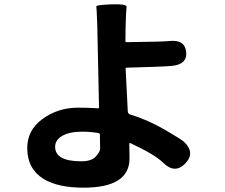

<svg xmlns="http://www.w3.org/2000/svg" viewBox="-20 -807 1040 888"><path d="M366 61Q249 61 182 21Q106 -26 106 -122Q106 -204 174 -255Q247 -309 340 -309Q379 -309 418 -307L433 -306Q438 -306 438 -311L430 -685Q427 -771 425.5 -777.5Q424 -784 496 -787Q568 -789 565.5 -775Q563 -761 561 -685L560 -617Q560 -612 565 -612Q734 -614 760 -617Q835 -626 841 -567Q847 -508 772 -502Q724 -498 566 -494Q561 -494 561 -489L571 -292Q572 -280 583 -277Q661 -254 746 -205Q819 -162 830 -152Q885 -101 837 -51Q789 -1 735 -54Q697 -92 583 -145Q578 -147 578 -142Q579 -112 579 -74Q579 61 366 61ZM356 -61Q403 -61 423 -83Q443 -105 443 -119Q443 -156 442 -186Q442 -191 433 -192Q397 -198 360 -198Q302 -198 268.5 -179Q235 -160 235 -128Q235 -61 356 -61Z"/></svg>

Font: Resource Han Rounded KR
Style: Bold
Weight: 700
Designer: Cyano Hao (round all glyphs); Ryoko NISHIZUKA 西塚涼子 (kana, bopomofo & ideographs); Paul D. Hunt (Latin, Greek & Cyrillic)
Foundry: Cyano Hao
Version: 0.990